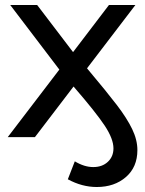

<svg xmlns="http://www.w3.org/2000/svg" viewBox="-20 -550 581 770"><path d="M531 52Q531 120 485 160Q439 200 368 200Q309 200 252 169L280 97Q318 120 354 120Q390 120 412.5 99Q435 78 435 45Q435 7 400 -46Q365 -99 275 -203L120 0H11L218 -271L21 -530H129L273 -341L417 -530H523L329 -276Q408 -182 448.5 -129Q489 -76 510 -32.5Q531 11 531 52Z"/></svg>

Font: CMG Sans Medium
Style: Regular
Weight: 500
Designer: Julieta Ulanovsky
Foundry: Julieta Ulanovsky
Version: Version 7.200